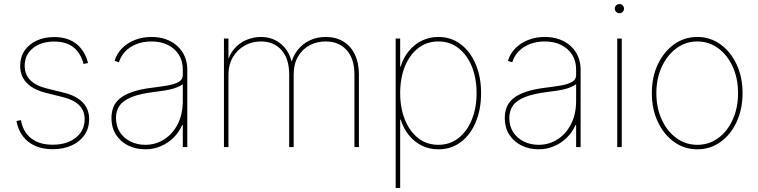

<svg xmlns="http://www.w3.org/2000/svg" viewBox="-20 -733 3780 957"><path d="M242.7 10.7Q192.9 10.7 155 -6.1Q117.2 -22.9 93.8 -54.2Q70.3 -85.4 62 -129.9L84.5 -134.3Q94.7 -75.2 135.3 -43.5Q175.8 -11.7 242.7 -11.7Q314 -11.7 357.9 -46.9Q401.9 -82 401.9 -138.7Q401.9 -181.2 375 -208.3Q348.1 -235.4 295.4 -248.5L209.5 -270Q146 -285.6 113.3 -319.8Q80.6 -354 80.6 -404.8Q80.6 -447.8 102.1 -480Q123.5 -512.2 162.1 -530.3Q200.7 -548.3 250.5 -548.3Q294.4 -548.3 327.9 -533.9Q361.3 -519.5 384.5 -490.7Q407.7 -461.9 418.9 -418.9L396.5 -414.1Q381.8 -469.7 345.5 -497.8Q309.1 -525.9 250.5 -525.9Q184.6 -525.9 143.8 -492.7Q103 -459.5 103 -404.8Q103 -362.3 130.6 -334Q158.2 -305.7 213.4 -292L300.3 -270.5Q360.4 -255.4 392.3 -222.4Q424.3 -189.5 424.3 -138.7Q424.3 -94.2 401.4 -60.5Q378.4 -26.9 337.4 -8.1Q296.4 10.7 242.7 10.7Z M704.1 11.2Q659.2 11.2 620.8 -6.8Q582.5 -24.9 559.1 -60.1Q535.6 -95.2 535.6 -145.5Q535.6 -173.8 544.9 -198.2Q554.2 -222.7 577.1 -241.9Q600.1 -261.2 640.4 -275.1Q680.7 -289.1 743.2 -296.4Q782.7 -301.3 816.4 -307.1Q850.1 -313 870.6 -324.7Q891.1 -336.4 891.1 -357.4V-386.7Q891.1 -428.7 871.6 -460Q852.1 -491.2 816.9 -508.8Q781.7 -526.4 734.9 -526.4Q694.8 -526.4 661.6 -513.7Q628.4 -501 605.5 -477.8Q582.5 -454.6 572.8 -422.4L551.3 -429.7Q562 -465.8 588.4 -492.4Q614.7 -519 652.6 -533.9Q690.4 -548.8 734.9 -548.8Q775.9 -548.8 808.8 -536.6Q841.8 -524.4 865.2 -502.4Q888.7 -480.5 901.1 -450.9Q913.6 -421.4 913.6 -386.7V0H891.1V-109.9H888.2Q872.1 -73.2 844.5 -46.4Q816.9 -19.5 781.2 -4.2Q745.6 11.2 704.1 11.2ZM704.1 -11.2Q755.9 -11.2 798.3 -38.3Q840.8 -65.4 866 -114.7Q891.1 -164.1 891.1 -230V-313Q880.4 -305.7 866.7 -299.6Q853 -293.5 835.4 -289.1Q817.9 -284.7 796.6 -281.2Q775.4 -277.8 750.5 -274.9Q677.7 -266.1 635.7 -249Q593.8 -231.9 575.9 -206.3Q558.1 -180.7 558.1 -145.5Q558.1 -104.5 577.4 -74.5Q596.7 -44.4 630.1 -27.8Q663.6 -11.2 704.1 -11.2Z M1096.2 0V-541H1118.7V-414.1H1110.8Q1122.1 -460.9 1148.4 -490.7Q1174.8 -520.5 1209.7 -534.7Q1244.6 -548.8 1280.8 -548.8Q1341.3 -548.8 1384 -511Q1426.8 -473.1 1437.5 -406.2H1428.7Q1438 -451.2 1462.9 -482.9Q1487.8 -514.6 1523.9 -531.7Q1560.1 -548.8 1603 -548.8Q1654.3 -548.8 1691.4 -526.1Q1728.5 -503.4 1748.8 -461.4Q1769 -419.4 1769 -361.3V0H1746.6V-361.3Q1746.6 -440.4 1707.8 -483.4Q1668.9 -526.4 1603 -526.4Q1559.1 -526.4 1522.9 -507.1Q1486.8 -487.8 1465.3 -450.9Q1443.8 -414.1 1443.8 -361.3V0H1421.4V-361.3Q1421.4 -440.4 1383.1 -483.4Q1344.7 -526.4 1280.8 -526.4Q1234.9 -526.4 1198.2 -505.1Q1161.6 -483.9 1140.1 -446.8Q1118.7 -409.7 1118.7 -361.3V0Z M1952.1 204.1V-541H1974.6V-401.4H1977.1Q1990.7 -445.8 2018.1 -479Q2045.4 -512.2 2083 -530.5Q2120.6 -548.8 2165 -548.8Q2229 -548.8 2276.9 -512.2Q2324.7 -475.6 2351.3 -412.4Q2377.9 -349.1 2377.9 -269Q2377.9 -188.5 2351.6 -125Q2325.2 -61.5 2277.3 -25.1Q2229.5 11.2 2165 11.2Q2120.1 11.2 2082.8 -7.1Q2045.4 -25.4 2018.3 -58.8Q1991.2 -92.3 1977.1 -136.7H1974.6V204.1ZM2165 -11.2Q2222.7 -11.2 2265.4 -44.9Q2308.1 -78.6 2331.8 -137Q2355.5 -195.3 2355.5 -269Q2355.5 -343.3 2331.8 -401.4Q2308.1 -459.5 2265.4 -492.9Q2222.7 -526.4 2165 -526.4Q2106.9 -526.4 2064.2 -492.9Q2021.5 -459.5 1998 -401.4Q1974.6 -343.3 1974.6 -269Q1974.6 -195.3 1998 -137Q2021.5 -78.6 2064 -44.9Q2106.4 -11.2 2165 -11.2Z M2664.6 11.2Q2619.6 11.2 2581.3 -6.8Q2543 -24.9 2519.5 -60.1Q2496.1 -95.2 2496.1 -145.5Q2496.1 -173.8 2505.4 -198.2Q2514.6 -222.7 2537.6 -241.9Q2560.5 -261.2 2600.8 -275.1Q2641.1 -289.1 2703.6 -296.4Q2743.2 -301.3 2776.9 -307.1Q2810.5 -313 2831.1 -324.7Q2851.6 -336.4 2851.6 -357.4V-386.7Q2851.6 -428.7 2832 -460Q2812.5 -491.2 2777.3 -508.8Q2742.2 -526.4 2695.3 -526.4Q2655.3 -526.4 2622.1 -513.7Q2588.9 -501 2565.9 -477.8Q2543 -454.6 2533.2 -422.4L2511.7 -429.7Q2522.5 -465.8 2548.8 -492.4Q2575.2 -519 2613 -533.9Q2650.9 -548.8 2695.3 -548.8Q2736.3 -548.8 2769.3 -536.6Q2802.2 -524.4 2825.7 -502.4Q2849.1 -480.5 2861.6 -450.9Q2874 -421.4 2874 -386.7V0H2851.6V-109.9H2848.6Q2832.5 -73.2 2804.9 -46.4Q2777.3 -19.5 2741.7 -4.2Q2706.1 11.2 2664.6 11.2ZM2664.6 -11.2Q2716.3 -11.2 2758.8 -38.3Q2801.3 -65.4 2826.4 -114.7Q2851.6 -164.1 2851.6 -230V-313Q2840.8 -305.7 2827.1 -299.6Q2813.5 -293.5 2795.9 -289.1Q2778.3 -284.7 2757.1 -281.2Q2735.8 -277.8 2710.9 -274.9Q2638.2 -266.1 2596.2 -249Q2554.2 -231.9 2536.4 -206.3Q2518.6 -180.7 2518.6 -145.5Q2518.6 -104.5 2537.8 -74.5Q2557.1 -44.4 2590.6 -27.8Q2624 -11.2 2664.6 -11.2Z M3056.6 0V-541H3079.1V0ZM3067.9 -667Q3058.1 -667 3051.3 -673.8Q3044.4 -680.7 3044.4 -689.9Q3044.4 -699.7 3051.3 -706.3Q3058.1 -712.9 3067.9 -712.9Q3077.1 -712.9 3083.7 -706.3Q3090.3 -699.7 3090.3 -689.9Q3090.3 -680.7 3083.7 -673.8Q3077.1 -667 3067.9 -667Z M3455.6 11.2Q3391.1 11.2 3339.8 -25.6Q3288.6 -62.5 3258.8 -126Q3229 -189.5 3229 -269Q3229 -349.1 3258.8 -412.1Q3288.6 -475.1 3339.8 -512Q3391.1 -548.8 3455.6 -548.8Q3520 -548.8 3571 -512Q3622.1 -475.1 3651.6 -411.9Q3681.2 -348.6 3681.2 -269Q3681.2 -189.5 3651.9 -126Q3622.6 -62.5 3571.5 -25.6Q3520.5 11.2 3455.6 11.2ZM3455.6 -11.2Q3514.2 -11.2 3560.1 -44.9Q3606 -78.6 3632.3 -137Q3658.7 -195.3 3658.7 -269Q3658.7 -342.3 3632.1 -400.6Q3605.5 -459 3559.6 -492.7Q3513.7 -526.4 3455.6 -526.4Q3397.9 -526.4 3351.8 -492.4Q3305.7 -458.5 3278.6 -400.4Q3251.5 -342.3 3251.5 -269Q3251.5 -195.3 3278.3 -137Q3305.2 -78.6 3351.3 -44.9Q3397.5 -11.2 3455.6 -11.2Z"/></svg>

Font: Inter 17pt Thin
Style: Regular
Weight: 250
Version: Version 4.001;git-66647c0bb